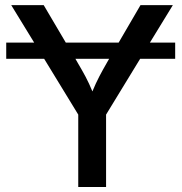

<svg xmlns="http://www.w3.org/2000/svg" viewBox="-20 -748 726 768"><path d="M680.7 -577.6V-512.7H540.5L404.3 -289.6V0H293V-289.6L156.7 -512.7H4.9V-577.6H116.7L24.9 -727.5H154.8L243.2 -577.6H454.6L542 -727.5H671.4L579.6 -577.6ZM416.5 -512.7H281.7L291.5 -495.6Q308.6 -466.8 322.5 -440.7Q336.4 -414.6 349.6 -382.3Q363.3 -415.5 377 -441.7Q390.6 -467.8 406.7 -495.6Z"/></svg>

Font: Inter Medium
Style: Regular
Weight: 500
Designer: Rasmus Andersson
Foundry: rsms
Version: Version 4.001;git-9221beed3